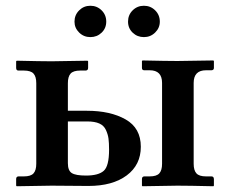

<svg xmlns="http://www.w3.org/2000/svg" viewBox="-20 -646 789 667"><path d="M543 -357.9Q543 -401.9 500 -401.9H481Q473.1 -401.9 473.1 -410.2V-434.1L475.1 -436Q560.1 -434.1 596.2 -434.1Q596.2 -434.1 721.2 -436L723.1 -434.1V-410.2Q723.1 -402.3 714.8 -401.9H695.8Q652.8 -401.9 652.8 -357.9V-77.1Q652.8 -54.2 662.4 -43.7Q671.9 -33.2 695.8 -33.2H714.8Q722.7 -33.2 723.1 -23.9V-1L721.2 1Q635.3 -1 596.2 -1L475.1 1L473.1 -1V-23.9Q473.1 -32.7 481 -33.2H500Q523.9 -33.2 533.4 -43.7Q543 -54.2 543 -77.1ZM358.9 -126Q358.9 -149.9 356.9 -164.6Q355 -179.2 347.9 -194.6Q340.8 -210 325 -217Q309.1 -224.1 283.2 -224.1H215.8V-79.1Q215.8 -53.2 229.5 -44.7Q243.2 -36.1 278.8 -36.1Q321.8 -36.1 340.3 -52.5Q358.9 -68.8 358.9 -126ZM106 -77.1V-356.9Q106 -379.9 96.4 -390.4Q86.9 -400.9 63 -400.9H43.9Q36.1 -400.9 36.1 -410.2V-433.1L38.1 -435.1Q124 -433.1 159.2 -433.1L284.2 -435.1L286.1 -433.1V-410.2Q286.1 -401.4 277.8 -400.9H258.8Q234.9 -400.9 225.3 -390.4Q215.8 -379.9 215.8 -356.9V-261.2H282.2Q363.3 -261.2 416.3 -231.2Q469.2 -201.2 469.2 -136.2Q469.2 -73.2 420.2 -36.6Q371.1 0 287.1 0L159.2 -1L38.1 1L36.1 -1V-23.9Q36.1 -32.7 43.9 -33.2H63Q86.9 -33.2 96.4 -43.7Q106 -54.2 106 -77.1ZM535.2 -570.8Q535.2 -548.8 519 -533Q502.9 -517.1 480 -517.1Q457 -517.1 440.9 -532.5Q424.8 -547.9 424.8 -571Q424.8 -594.2 440.9 -610.1Q457 -626 480 -626Q502.9 -626 519 -610.1Q535.2 -594.2 535.2 -570.8ZM238.8 -570.8Q238.8 -593.8 254.9 -609.9Q271 -626 293.9 -626Q316.9 -626 333 -610.1Q349.1 -594.2 349.1 -571Q349.1 -547.9 333 -532.5Q316.9 -517.1 293.9 -517.1Q271 -517.1 254.9 -533Q238.8 -548.8 238.8 -570.8Z"/></svg>

Font: Linux Libertine
Style: Bold
Weight: 700
Designer: Philipp H. Poll
Foundry: Philipp H. Poll
Version: Version 5.0.3